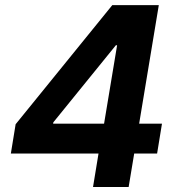

<svg xmlns="http://www.w3.org/2000/svg" viewBox="-20 -748 713 768"><path d="M23.4 -133.8 42.5 -251 429.2 -727.5H528.8L502 -566.9H443.4L193.4 -258.8L192.4 -253.4H627.9L608.4 -133.8ZM352.1 0 379.9 -169.4 391.1 -222.2 475.1 -727.5H615.2L494.6 0Z"/></svg>

Font: Inter 17pt
Style: Bold Italic
Weight: 700
Italic angle: -9.3988°
Version: Version 4.001;git-66647c0bb